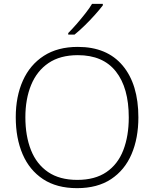

<svg xmlns="http://www.w3.org/2000/svg" viewBox="-20 -969 803 999"><path d="M700 -358Q700 -250 664.5 -167Q629 -84 558 -37Q487 10 381 10Q275 10 204 -37Q133 -84 97.5 -167Q62 -250 62 -359Q62 -467 99 -549.5Q136 -632 208 -678.5Q280 -725 385 -725Q537 -725 618.5 -627.5Q700 -530 700 -358ZM112 -359Q112 -262 141 -188.5Q170 -115 230 -74Q290 -33 382 -33Q474 -33 533.5 -73.5Q593 -114 621.5 -187.5Q650 -261 650 -358Q650 -512 583 -597Q516 -682 385 -682Q293 -682 232.5 -641Q172 -600 142 -527Q112 -454 112 -359ZM515 -941Q499 -920 474.5 -892.5Q450 -865 422 -837.5Q394 -810 368 -789H335V-797Q355 -817 378.5 -844Q402 -871 424 -899Q446 -927 459 -949H515Z"/></svg>

Font: Noto Kufi Arabic ExtraLight
Style: Regular
Weight: 200
Designer: Monotype Design Team, David Williams, Khaled Hosny
Foundry: Google LLC
Version: Version 2.109; ttfautohint (v1.8.4.7-5d5b)